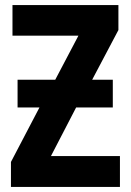

<svg xmlns="http://www.w3.org/2000/svg" viewBox="-20 -734 513 754"><path d="M49 -421H197L288 -594H29V-714H445V-616L342 -421H423V-312H279L180 -121H451V0H23V-98L135 -312H49Z"/></svg>

Font: Noto Sans Condensed
Style: Bold
Weight: 700
Width: 3
Designer: Monotype Design Team
Foundry: Monotype Imaging Inc.
Version: Version 2.013; ttfautohint (v1.8.4.7-5d5b)